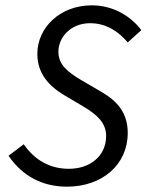

<svg xmlns="http://www.w3.org/2000/svg" viewBox="-20 -688 550 720"><path d="M12 -104C65 -26 141 12 231 12C365 12 459 -72 459 -189C459 -262 423 -307 361 -343L284 -388C236 -417 199 -444 199 -494C199 -547 244 -601 318 -601C379 -601 425 -569 459 -529L510 -575C469 -629 403 -668 324 -668C206 -668 120 -585 120 -486C120 -412 164 -365 221 -331L297 -286C346 -256 378 -226 378 -178C378 -103 318 -55 238 -55C166 -55 109 -89 69 -147Z"/></svg>

Font: Cambridge Sans Italic
Style: Regular
Weight: 400
Italic angle: -11°
Version: Version 2.000;PS 002.000;hotconv 1.0.88;makeotf.lib2.5.64775